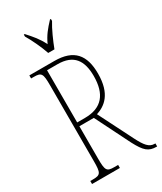

<svg xmlns="http://www.w3.org/2000/svg" viewBox="-229 -1012 922 1093"><g transform="rotate(-30 232.0 -465.5)"><path d="M193 -771H234C251 -816 279 -880 303 -918V-931H297C260 -891 237 -864 215 -816C191 -864 167 -891 131 -931H125V-918C148 -880 178 -816 193 -771ZM36 0H219V-20H194C144 -20 138 -31 138 -108V-321H233L347 -93C385 -21 408 0 461 0H464V-20H459C423 -20 402 -47 372 -106L259 -330C317 -349 380 -393 380 -528C380 -649 329 -714 200 -714H36V-694H54C104 -694 110 -683 110 -606V-108C110 -31 104 -20 54 -20H36ZM189 -346H138V-689H206C313 -689 352 -629 352 -528C352 -410 301 -346 189 -346Z"/></g></svg>

Font: Noto Serif Bengali ExtraCondensed Thin
Style: Regular
Weight: 100
Width: 2
Designer: Juan Bruce, Universal Thirst, Indian Type Foundry and the Monotype Design Team.
Foundry: Monotype Imaging Inc.
Version: Version 2.003